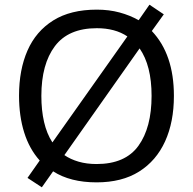

<svg xmlns="http://www.w3.org/2000/svg" viewBox="-20 -766 821 817"><path d="M720 -358Q720 -247 682.5 -164.5Q645 -82 572 -36Q499 10 391 10Q279 10 206 -37L158 31L97 -9L149 -83Q105 -132 83 -202Q61 -272 61 -359Q61 -469 97 -551Q133 -633 206.5 -679Q280 -725 392 -725Q444 -725 488.5 -713Q533 -701 570 -680L616 -746L677 -705L626 -634Q720 -535 720 -358ZM156 -358Q156 -297 167.5 -247Q179 -197 203 -160L522 -611Q470 -646 392 -646Q271 -646 213.5 -569.5Q156 -493 156 -358ZM625 -358Q625 -487 574 -560L254 -106Q280 -88 314.5 -78Q349 -68 391 -68Q513 -68 569 -145.5Q625 -223 625 -358Z"/></svg>

Font: Noto Sans Old South Arabian
Style: Regular
Weight: 400
Designer: Monotype Design Team
Foundry: Monotype Imaging Inc.
Version: Version 2.001; ttfautohint (v1.8.4.7-5d5b)